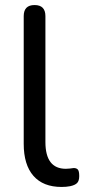

<svg xmlns="http://www.w3.org/2000/svg" viewBox="-20 -732 338 761"><path d="M224 9Q151 9 112.5 -35Q74 -79 74 -162V-668Q74 -712 117 -712Q160 -712 160 -668V-169Q160 -63 241 -63Q249 -63 257 -64Q265 -65 272 -66Q283 -66 288.5 -60Q294 -54 294 -34Q294 -15 285.5 -6.5Q277 2 258 6Q243 9 224 9Z"/></svg>

Font: Chiron GoRound TC N
Style: Regular
Weight: 350
Designer: Ryoko NISHIZUKA 西塚涼子 (kana, bopomofo & ideographs); Paul D. Hunt (Latin, Greek & Cyrillic); Sandoll Communications 산돌커뮤니
Foundry: Adobe
Version: Version 1.000;hotconv 1.1.1;makeotfexe 2.6.0